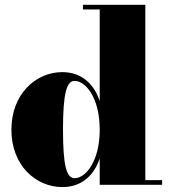

<svg xmlns="http://www.w3.org/2000/svg" viewBox="-20 -770 708 800"><path d="M655.5 -19.5H585.5V-750H325.5V-730.5H395.5V-349C369.5 -426.5 314.5 -469.5 239.5 -469.5C130.5 -469.5 27.5 -379.5 27.5 -229.5C27.5 -79.5 130.5 9.5 239.5 9.5C315 9.5 369.5 -33 395.5 -110V0H655.5ZM395.5 -229.5C395.5 -95 335 -27.5 291 -27.5C257 -27.5 242.5 -79.5 242.5 -229.5C242.5 -379.5 257 -433 291 -433C335 -433 395.5 -365.5 395.5 -229.5Z"/></svg>

Font: Bodoni* 11pt Fatface
Style: Regular
Weight: 900
Version: Version 2.3